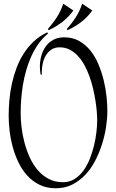

<svg xmlns="http://www.w3.org/2000/svg" viewBox="-20 -843 628 1039"><path d="M561 -242.2Q561 -202.6 554 -156Q546.9 -109.4 532.2 -63Q517.6 -16.6 495.1 26.6Q472.7 69.8 441.7 102.8Q410.6 135.7 370.8 155.8Q331.1 175.8 281.7 175.8Q232.9 175.8 195.1 157.5Q157.2 139.2 128.9 108.6Q100.6 78.1 81.1 38.1Q61.5 -2 49.6 -45.4Q37.6 -88.9 32.2 -132.8Q26.9 -176.8 26.9 -215.8Q26.9 -257.3 30.8 -301.5Q34.7 -345.7 44.2 -389.4Q53.7 -433.1 69.3 -474.9Q85 -516.6 108.2 -553Q131.3 -589.4 162.8 -618.9Q194.3 -648.4 235.8 -668L239.7 -661.1Q210.4 -637.2 188.2 -606Q166 -574.7 149.7 -538.8Q133.3 -502.9 122.1 -463.6Q110.8 -424.3 104.2 -384.5Q97.7 -344.7 94.7 -305.4Q91.8 -266.1 91.8 -230Q91.8 -196.3 96.4 -155.8Q101.1 -115.2 111.8 -73.7Q122.6 -32.2 140.1 6.8Q157.7 45.9 183.1 76.2Q208.5 106.4 242.7 124.8Q276.9 143.1 320.8 143.1Q356 143.1 383.5 125.7Q411.1 108.4 431.6 80.1Q452.1 51.8 466.3 15.6Q480.5 -20.5 489.3 -57.6Q498 -94.7 502 -129.6Q505.9 -164.6 505.9 -190.9Q505.9 -211.4 503.7 -239.5Q501.5 -267.6 496.3 -299.3Q491.2 -331.1 483.4 -364.7Q475.6 -398.4 463.9 -430.4Q452.1 -462.4 436.8 -490.7Q421.4 -519 401.4 -540.5Q381.3 -562 356.9 -574.5Q332.5 -586.9 302.7 -586.9Q276.4 -586.9 257.8 -574.5Q239.3 -562 227.8 -542.5Q216.3 -522.9 211.2 -499.3Q206.1 -475.6 206.1 -453.1Q206.1 -450.2 206.1 -446.5Q206.1 -442.9 207 -439.9L199.7 -439Q198.2 -449.7 197 -460.7Q195.8 -471.7 195.8 -482.9Q195.8 -513.2 203.9 -541.7Q211.9 -570.3 228 -592.3Q244.1 -614.3 268.8 -627.7Q293.5 -641.1 326.7 -641.1Q373 -641.1 408.4 -621.1Q443.8 -601.1 470 -568.4Q496.1 -535.6 513.4 -493.4Q530.8 -451.2 541.5 -407Q552.2 -362.8 556.6 -319.8Q561 -276.9 561 -242.2ZM238.8 -685.5Q252 -701.2 263.9 -716.3Q275.9 -731.4 286.6 -748Q297.4 -764.6 306.2 -783Q314.9 -801.3 322.3 -822.8L377 -786.1Q350.6 -750 317.9 -724.6Q285.2 -699.2 243.7 -679.7ZM341.3 -685.5Q354.5 -701.2 366.5 -716.3Q378.4 -731.4 389.2 -748Q399.9 -764.6 408.7 -783Q417.5 -801.3 424.8 -822.8L479.5 -786.1Q453.1 -750 420.4 -724.6Q387.7 -699.2 346.2 -679.7Z"/></svg>

Font: Montez
Style: Regular
Weight: 400
Designer: Astigmatic (AOETI)
Foundry: Astigmatic (AOETI)
Version: Version 1.000